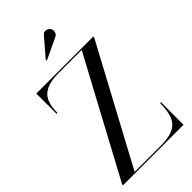

<svg xmlns="http://www.w3.org/2000/svg" viewBox="-292 -1059 1141 1141"><g transform="rotate(-45 279.0 -488.0)"><path d="M17.5 0V-7.5L412.5 -742.5H221Q153 -742.5 114.8 -724.2Q76.5 -706 61.2 -669.8Q46 -633.5 46 -580H38.5V-750H517.5V-742.5L122.5 -7.5H343.5Q412 -7.5 450 -26.8Q488 -46 503.2 -86.2Q518.5 -126.5 518.5 -190H526V0ZM222.5 -844.5 218 -850 315.5 -963Q325 -974.5 336.2 -975.5Q347.5 -976.5 357.2 -971.2Q367 -966 371.5 -957.5Q376.5 -949.5 376.2 -939.5Q376 -929.5 371.2 -921Q366.5 -912.5 358 -908.5Z"/></g></svg>

Font: Bodoni Moda 28pt
Style: Regular
Weight: 400
Designer: Owen Earl
Foundry: indestructible type
Version: Version 2.005